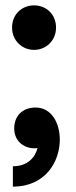

<svg xmlns="http://www.w3.org/2000/svg" viewBox="-20 -560 284 716"><path d="M107 -374C152 -374 189 -409 189 -457C189 -507 152 -540 107 -540C62 -540 25 -507 25 -457C25 -409 62 -374 107 -374ZM28 60V136C150 136 203 42 203 -39C203 -103 171 -159 113 -159C63 -159 33 -127 33 -81C33 -32 71 -7 108 -7C112 -7 116 -7 120 -8C111 27 83 60 28 60Z"/></svg>

Font: Chess Sans SemiBold
Style: Regular
Weight: 600
Designer: Wolf Bōese
Foundry: Wolf Bōese
Version: Version 7.223;Glyphs 3.3 (3306)